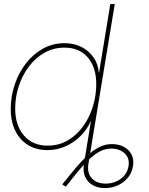

<svg xmlns="http://www.w3.org/2000/svg" viewBox="-20 -748 750 968"><path d="M508.8 200.2Q472.7 200.2 446.8 185.1Q420.9 169.9 408.9 142.6Q397 115.2 403.3 78.1L420.9 -29.3H443.4L425.8 78.1Q418 124 442.9 150.9Q467.8 177.7 512.7 177.7Q555.7 177.7 588.4 153.8Q621.1 129.9 627.9 89.8Q634.8 49.8 608.6 25.4Q582.5 1 540 1Q512.2 1 484.4 14.9Q456.5 28.8 424.6 60.1Q392.6 91.3 351.1 143.6L311.5 193.4L293.9 181.6L335 130.9Q401.9 47.4 449 12.9Q496.1 -21.5 543.5 -21.5Q595.7 -21.5 627.2 9.3Q658.7 40 650.4 89.8Q642.1 139.6 601.6 169.9Q561 200.2 508.8 200.2ZM219.2 8.8Q134.8 8.8 84.5 -47.6Q34.2 -104 34.2 -198.7Q34.2 -261.7 54 -320.8Q73.7 -379.9 109.9 -427.2Q146 -474.6 195.8 -502.4Q245.6 -530.3 305.7 -530.3Q354 -530.3 391.6 -510.7Q429.2 -491.2 452.1 -457.8Q475.1 -424.3 478 -381.8H479.5L536.1 -727.5H558.6L438.5 0H416L438.5 -136.7H437.5Q418.9 -95.2 385.7 -62Q352.5 -28.8 309.8 -10Q267.1 8.8 219.2 8.8ZM219.7 -13.7Q276.9 -13.7 322.3 -40.5Q367.7 -67.4 399.7 -112.1Q431.6 -156.7 448.5 -211.9Q465.3 -267.1 465.3 -323.7Q465.3 -408.7 422.9 -458.3Q380.4 -507.8 305.2 -507.8Q249 -507.8 203.4 -481.7Q157.7 -455.6 124.8 -411.4Q91.8 -367.2 74.2 -312.5Q56.6 -257.8 56.6 -201.2Q56.6 -114.7 101.1 -64.2Q145.5 -13.7 219.7 -13.7Z"/></svg>

Font: Inter 28pt Thin
Style: Italic
Weight: 250
Italic angle: -9.3988°
Designer: Rasmus Andersson
Foundry: rsms
Version: Version 4.001;git-66647c0bb